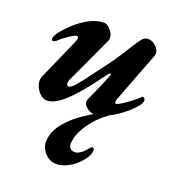

<svg xmlns="http://www.w3.org/2000/svg" viewBox="-131 -537 844 927"><g transform="rotate(20 291.0 -74.0)"><path d="M113.7 14Q93.7 14 76.5 -3.3Q59.2 -20.6 52 -43.8Q44.8 -67.1 52.7 -85.7L146.2 -297.7Q153.2 -313.1 152.4 -321Q151.5 -328.9 143.5 -328.9Q137.7 -328.9 122.1 -319.7Q106.5 -310.4 90.3 -298.4Q74.2 -286.4 65.7 -278.4Q53.1 -265.7 44.7 -265.9Q36.3 -266.1 36.3 -274.8Q36.3 -284.5 41.6 -294.1Q46.9 -303.6 54.1 -313Q83.2 -348.6 115.7 -375.7Q148.3 -402.8 181.5 -418.2Q214.8 -433.6 246 -433.6Q260 -433.6 273.9 -420.7Q287.8 -407.8 294.6 -390.5Q301.5 -373.1 295 -358.8Q276 -317 248 -257.3Q220.1 -197.5 185.2 -122.1Q177.8 -107 179.1 -96.2Q180.4 -85.3 190.4 -85.3Q200.4 -85.3 219.5 -106.4Q238.7 -127.5 263.4 -160.7Q288.1 -193.8 313.6 -228.1Q332.8 -252.3 350.6 -278.2Q368.5 -304.1 384.3 -328.8Q400 -353.5 411.3 -371.8Q427.8 -398.2 441.3 -415.5Q454.9 -432.9 471.5 -432.9Q490.7 -432.9 505.7 -421.9Q520.7 -411 527.9 -396.1Q535.1 -381.1 529.6 -366.9L430.3 -108.1Q427.2 -99.8 427.4 -92.7Q427.6 -85.5 433.3 -85.5Q441.4 -85.5 461.6 -98.3Q481.8 -111.1 504.2 -128.4Q526.6 -145.6 539.9 -159Q542.6 -161.6 543.8 -161.6Q549.2 -161.6 553 -157.1Q556.9 -152.5 556.9 -146.9Q556.9 -134.2 543.2 -116.6Q529.4 -99.1 507.4 -79.7Q485.4 -60.3 460 -43.5Q434.5 -26.8 410.5 -15.8Q386.5 -4.7 368.4 -3.6Q354.3 0.7 340 -3.1Q325.6 -6.8 314.8 -15.7Q303.9 -24.5 298.1 -33.6Q295.8 -37.7 295.6 -45.2Q295.3 -52.8 298.8 -60.9Q307.1 -79.4 317.4 -101.9Q327.6 -124.4 338.9 -150.2Q350.2 -175.9 360.9 -203.8Q364.3 -212.5 359.1 -213.1Q353.9 -213.7 348.9 -206.9Q319.9 -167.1 289.3 -127.9Q258.7 -88.7 228.4 -56.7Q198.1 -24.7 169 -5.3Q139.9 14 113.7 14ZM260.5 286.8Q239.1 286.8 220 274.4Q200.9 261.9 189.8 242.9Q178.6 224 178.6 204.5Q178.6 166.2 197.4 133.3Q216.3 100.4 246.1 72.7Q275.9 44.9 310.3 22.5Q344.7 0.2 376.9 -18H417.8Q384.9 4.7 356.6 37.4Q328.3 70.1 311.3 105Q294.2 139.9 294.2 171.6Q294.2 184.6 302.4 193.5Q310.6 202.3 327.1 202.3Q339.9 202.3 356.1 190.7Q372.3 179.1 384.6 162.5Q386.6 160.5 389.4 157.2Q392.2 154 395.7 152.1Q399.3 150.3 402.6 152.3Q408.3 152.7 408.4 158.9Q408.5 165.2 408.1 169.8Q405.8 187.8 391.5 208.2Q377.3 228.5 356.2 246.6Q335.1 264.6 309.9 275.6Q284.8 286.6 260.5 286.8Z"/></g></svg>

Font: EB Garamond
Style: Italic
Weight: 400
Italic angle: -17.2°
Designer: Georg Duffner and Octavio Pardo
Foundry: Georg Duffner
Version: Version 1.001